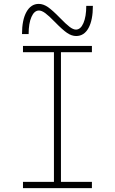

<svg xmlns="http://www.w3.org/2000/svg" viewBox="-20 -966 590 986"><path d="M98 0V-32H257V-698H98V-730H452V-698H293V-32H452V0ZM371 -781Q348 -781 324.5 -797Q301 -813 262 -853Q231 -885 212.5 -898.5Q194 -912 180 -912Q156 -912 141.5 -879Q127 -846 127 -791H93Q93 -864 116 -905Q139 -946 179 -946Q202 -946 225.5 -930Q249 -914 288 -874Q319 -842 337.5 -828Q356 -814 370 -814Q394 -814 408.5 -847.5Q423 -881 423 -936H457Q457 -863 434.5 -822Q412 -781 371 -781Z"/></svg>

Font: M PLUS Code Latin SemiExpanded ExtraLight
Style: Regular
Weight: 250
Width: 6
Designer: Coji Morishita
Foundry: UNDERFOREST DESIGN
Version: Version 1.002; ttfautohint (v1.8.3)